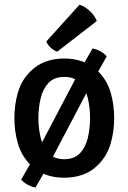

<svg xmlns="http://www.w3.org/2000/svg" viewBox="-20 -764 562 840"><path d="M479.5 -247.5Q479.5 -189 464 -135.5Q448.5 -82 409 -42.5Q380.5 -14 343.2 -0.2Q306 13.5 261 13.5Q216 13.5 179 -0.2Q142 -14 113.5 -42.5Q74 -82 58.5 -135.5Q43 -189 43 -247.5Q43 -306.5 58.5 -359.8Q74 -413 113.5 -452Q142 -480.5 179 -494.2Q216 -508 261 -508Q306 -508 343.2 -494.2Q380.5 -480.5 409 -452Q448.5 -413 464 -359.8Q479.5 -306.5 479.5 -247.5ZM148 -247.5Q148 -203 157.8 -161.8Q167.5 -120.5 192 -94Q216.5 -67.5 261.5 -67.5Q305.5 -67.5 330.2 -94Q355 -120.5 364.5 -161.8Q374 -203 374 -247.5Q374 -292.5 364.5 -333.5Q355 -374.5 330.2 -401Q305.5 -427.5 261.5 -427.5Q216.5 -427.5 192 -401Q167.5 -374.5 157.8 -333.5Q148 -292.5 148 -247.5ZM328 -453.5 385 -552Q401.5 -549 418.8 -539.8Q436 -530.5 447 -517.5L380 -399L193.5 -44L135 56.5Q118.5 53.5 100.8 44Q83 34.5 72.5 22L140.5 -96.5ZM328 -743.5Q351 -736 373 -715.8Q395 -695.5 403.5 -672L230.5 -538Q216 -542.5 202.2 -555Q188.5 -567.5 182.5 -582.5Z"/></svg>

Font: Signika Negative Medium
Style: Regular
Weight: 500
Designer: Anna Giedry
Foundry: Anna Giedry
Version: Version 2.001